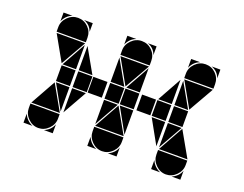

<svg xmlns="http://www.w3.org/2000/svg" viewBox="-84 -649 1019 803"><g transform="rotate(20 426.0 -247.0)"><path d="M426 -492Q453 -492 472 -473Q491 -454 491 -427V-407H361V-427Q361 -453 380.5 -472.5Q400 -492 426 -492ZM426 -2Q400 -2 380.5 -21.5Q361 -41 361 -67V-87H491V-67Q491 -41 471.5 -21.5Q452 -2 426 -2ZM363 -92 426 -205 490 -92ZM490 -402 426 -290 363 -402ZM349 -212H286V-282H349ZM424 -212H361V-282H424ZM633 -212H571V-282H633ZM565 -212H503V-282H565ZM361 -287V-395L422 -287ZM219 -287V-395L280 -287ZM361 -207H422L361 -99ZM219 -207H280L219 -99ZM633 -287H573L633 -395ZM633 -207V-99L573 -207ZM491 -207V-99L431 -207ZM491 -287H431L491 -395ZM361 -42Q373 -14 401 -2H361ZM361 -492H401Q387 -487 377 -477Q367 -467 361 -453ZM452 -2Q466 -8 476 -18Q486 -28 491 -42V-2ZM491 -492V-453Q481 -482 452 -492ZM142 -492Q169 -492 188 -473Q207 -454 207 -427V-407H77V-427Q77 -453 96.5 -472.5Q116 -492 142 -492ZM710 -492Q737 -492 756 -473Q775 -454 775 -427V-407H645V-427Q645 -453 664.5 -472.5Q684 -492 710 -492ZM710 -2Q684 -2 664.5 -21.5Q645 -41 645 -67V-87H775V-67Q775 -41 755.5 -21.5Q736 -2 710 -2ZM142 -2Q116 -2 96.5 -21.5Q77 -41 77 -67V-87H207V-67Q207 -41 187.5 -21.5Q168 -2 142 -2ZM647 -92 710 -205 774 -92ZM79 -92 142 -205 206 -92ZM206 -402 142 -290 79 -402ZM774 -402 710 -290 647 -402ZM708 -212H645V-282H708ZM207 -212H145V-282H207ZM645 -287V-395L706 -287ZM645 -207H706L645 -99ZM207 -287H147L207 -395ZM207 -207V-99L147 -207ZM77 -42Q89 -14 117 -2H77ZM645 -42Q657 -14 685 -2H645ZM736 -2Q750 -8 760 -18Q770 -28 775 -42V-2ZM77 -492H117Q103 -487 93 -477Q83 -467 77 -453ZM168 -2Q182 -8 192 -18Q202 -28 207 -42V-2ZM645 -492H685Q671 -487 661 -477Q651 -467 645 -453ZM775 -492V-453Q765 -482 736 -492ZM207 -492V-453Q197 -482 168 -492ZM282 -212H219V-282H282ZM491 -212H429V-282H491Z"/></g></svg>

Font: CAT DyFa
Style: Regular
Weight: 400
Designer: Peter Wiegel
Foundry: Peter Wiegel
Version: Version 1.001; ttfautohint (v1.3)